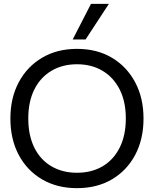

<svg xmlns="http://www.w3.org/2000/svg" viewBox="-20 -966 800 998"><path d="M380 12Q277 12 199 -33.5Q121 -79 77.5 -160.5Q34 -242 34 -350Q34 -457 77.5 -538.5Q121 -620 199 -666Q277 -712 380 -712Q484 -712 561.5 -666Q639 -620 682.5 -538.5Q726 -457 726 -350Q726 -242 682.5 -160.5Q639 -79 561.5 -33.5Q484 12 380 12ZM380 -68Q456 -68 513 -101.5Q570 -135 602 -198.5Q634 -262 634 -350Q634 -438 602 -501Q570 -564 513 -598Q456 -632 380 -632Q305 -632 247.5 -598Q190 -564 158.5 -501Q127 -438 127 -350Q127 -262 158.5 -198.5Q190 -135 247.5 -101.5Q305 -68 380 -68ZM358 -761 453 -946H546L425 -761Z"/></svg>

Font: Host Grotesk Light
Style: Regular
Weight: 400
Version: Version 1.003